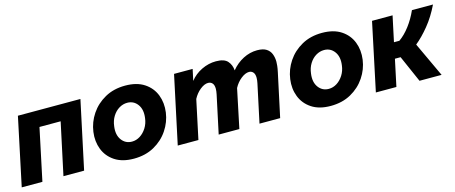

<svg xmlns="http://www.w3.org/2000/svg" viewBox="-38 -980 3402 1436"><g transform="rotate(-15 1662.5 -262.5)"><path d="M0 0 111 -525H595L483 0H323L409 -402H245L160 0Z M867 10Q778 10 720.5 -28Q663 -66 639 -128Q615 -190 625 -262Q635 -335 676.5 -397Q718 -459 786 -497Q854 -535 943 -535Q1033 -535 1090.5 -497Q1148 -459 1172 -397Q1196 -335 1186 -262Q1176 -190 1134.5 -128Q1093 -66 1025 -28Q957 10 867 10ZM886 -117Q919 -117 948.5 -135.5Q978 -154 999 -187Q1020 -220 1025 -262Q1034 -327 1004.5 -367Q975 -407 925 -407Q892 -407 862 -389Q832 -371 811.5 -338Q791 -305 786 -262Q777 -197 806.5 -157Q836 -117 886 -117Z M1320 -525H1464L1445 -437Q1481 -483 1535 -509Q1589 -535 1646 -535Q1710 -535 1736 -505.5Q1762 -476 1765 -433Q1804 -481 1856.5 -508Q1909 -535 1965 -535Q2011 -535 2036.5 -518.5Q2062 -502 2072.5 -474.5Q2083 -447 2083 -415Q2083 -403 2081 -383.5Q2079 -364 2073 -336L2001 0H1841L1904 -295Q1909 -319 1909 -337Q1909 -366 1896.5 -380Q1884 -394 1865 -394Q1836 -394 1802.5 -367.5Q1769 -341 1748 -301L1685 0H1525L1588 -295Q1593 -319 1593 -337Q1593 -366 1580.5 -380Q1568 -394 1548 -394Q1519 -394 1486 -367.5Q1453 -341 1432 -301L1368 0H1208Z M2391 10Q2302 10 2244.5 -28Q2187 -66 2163 -128Q2139 -190 2149 -262Q2159 -335 2200.5 -397Q2242 -459 2310 -497Q2378 -535 2467 -535Q2557 -535 2614.5 -497Q2672 -459 2696 -397Q2720 -335 2710 -262Q2700 -190 2658.5 -128Q2617 -66 2549 -28Q2481 10 2391 10ZM2410 -117Q2443 -117 2472.5 -135.5Q2502 -154 2523 -187Q2544 -220 2549 -262Q2558 -327 2528.5 -367Q2499 -407 2449 -407Q2416 -407 2386 -389Q2356 -371 2335.5 -338Q2315 -305 2310 -262Q2301 -197 2330.5 -157Q2360 -117 2410 -117Z M2742 0 2853 -525H3012L2970 -328H3012Q3056 -359 3095 -410.5Q3134 -462 3162 -525H3325Q3284 -440 3231 -375Q3178 -310 3126 -268L3251 0H3080L2989 -207H2945L2901 0Z"/></g></svg>

Font: Raleway ExtraBold
Style: Italic
Weight: 800
Italic angle: -12°
Designer: Matt McInerney, Pablo Impallari, Rodrigo Fuenzalida
Foundry: Matt McInerney, Pablo Impallari, Rodrigo Fuenzalida
Version: Version 4.026